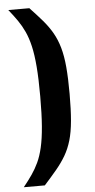

<svg xmlns="http://www.w3.org/2000/svg" viewBox="-60 -778 475 964"><g transform="rotate(-5 177.5 -296.5)"><path d="M20 150Q45 119 64 91.5Q83 64 97.5 33Q112 2 122 -41Q132 -84 137 -146Q142 -208 142 -297Q142 -385 137 -447Q132 -509 122 -551.5Q112 -594 97.5 -625.5Q83 -657 64 -684.5Q45 -712 20 -743H126Q162 -705 189.5 -673Q217 -641 236.5 -607Q256 -573 268 -531Q280 -489 285 -432.5Q290 -376 290 -297Q290 -218 285 -161.5Q280 -105 268 -64Q256 -23 236.5 10.5Q217 44 189.5 77Q162 110 126 150Z"/></g></svg>

Font: Saira Thin
Style: Bold
Weight: 700
Version: Version 1.101